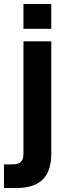

<svg xmlns="http://www.w3.org/2000/svg" viewBox="-49 -760 347 966"><path d="M209 14V-552H69V14C69 51 54 67 11 67H-29V186H33C140 186 209 141 209 14ZM69 -615H209V-740H69Z"/></svg>

Font: Malmofest SemiBold
Style: Regular
Weight: 600
Designer: Jonny Pinhorn (Poppins), Kolossal
Version: Version 1.004;Glyphs 3.1.2 (3151)